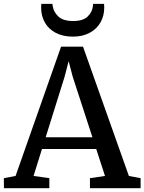

<svg xmlns="http://www.w3.org/2000/svg" viewBox="-37 -996 764 1016"><path d="M0 0ZM45.4 -64.9 286.1 -749H402.3L645 -64.9L707 -53.2V0H439V-53.2L518.6 -64.9L472.2 -207.5H185.1L140.6 -64.9L224.1 -53.2V0H-16.1L-16.6 -53.2ZM452.1 -269.5 347.7 -590.3 326.2 -672.4 304.7 -589.4 204.6 -269.5ZM181.6 -975.6H240.7Q240.7 -968.3 242.2 -962.4Q246.6 -933.1 271.5 -908.9Q296.4 -884.8 350.1 -884.8Q403.3 -884.8 427.2 -908.9Q451.2 -933.1 454.6 -962.9Q455.6 -968.8 455.6 -975.6H513.7Q514.6 -968.8 514.6 -955.6Q514.6 -912.6 494.9 -877.7Q475.1 -842.8 437.7 -822.5Q400.4 -802.2 349.1 -802.2Q295.9 -802.2 257.8 -822.3Q219.7 -842.3 200.2 -877.2Q180.7 -912.1 180.7 -955.1Q180.7 -968.8 181.6 -975.6Z"/></svg>

Font: Merriweather
Style: Regular
Weight: 400
Designer: Eben Sorkin
Foundry: Eben Sorkin
Version: Version 1.584; ttfautohint (v1.6)